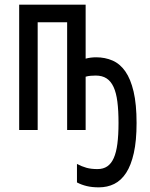

<svg xmlns="http://www.w3.org/2000/svg" viewBox="-20 -556 640 821"><path d="M402.8 245.1Q373.5 245.1 351.1 239.7Q328.6 234.4 309.1 224.1V145Q329.6 155.8 349.6 161.4Q369.6 167 397 167Q421.4 167 438.5 155.5Q455.6 144 466.3 120.1Q477.1 96.2 481.9 58.8Q486.8 21.5 486.8 -30.8Q486.8 -83 481.9 -121.1Q477.1 -159.2 465.6 -184.1Q454.1 -209 435.5 -220.9Q417 -232.9 389.2 -232.9Q377.9 -232.9 366.9 -231.9Q356 -231 346.2 -228V0H267.1V-460.9H141.1V0H62V-536.1H346.2V-305.2Q356.4 -308.1 368.2 -309.6Q379.9 -311 391.1 -311Q429.2 -311 461.2 -297.1Q493.2 -283.2 515.9 -250.7Q538.6 -218.3 551.3 -164.3Q564 -110.4 564 -29.8Q564 45.9 552.2 98.4Q540.5 150.9 519.3 183.3Q498 215.8 468.5 230.5Q439 245.1 402.8 245.1Z"/></svg>

Font: Apple Sans Adjectives
Style: Regular
Weight: 400
Monospace: yes
Foundry: Apple Sans Adjectives
Version: Version 0.01